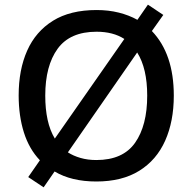

<svg xmlns="http://www.w3.org/2000/svg" viewBox="-20 -861 825 823"><path d="M725 -451Q725 -341 688 -258Q651 -175 577 -129Q503 -83 393 -83Q286 -83 214 -126L167 -58L101 -102L151 -174Q105 -222 82.5 -293Q60 -364 60 -452Q60 -562 96.5 -644Q133 -726 207 -772Q281 -818 394 -818Q445 -818 489 -807Q533 -796 569 -776L614 -841L680 -797L631 -728Q725 -630 725 -451ZM174 -451Q174 -394 184 -348Q194 -302 215 -267L513 -694Q465 -725 394 -725Q280 -725 227 -652Q174 -579 174 -451ZM611 -451Q611 -568 568 -636L271 -208Q294 -193 325 -184Q356 -175 393 -175Q507 -175 559 -249Q611 -323 611 -451Z"/></svg>

Font: Noto Sans Kannada UI Medium
Style: Regular
Weight: 500
Designer: Jelle Bosma - Monotype Design Team
Foundry: Monotype Imaging Inc.
Version: Version 2.005; ttfautohint (v1.8.4.7-5d5b)